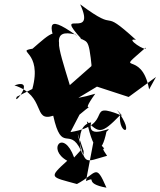

<svg xmlns="http://www.w3.org/2000/svg" viewBox="-20 -632 744 891"><path d="M349 -100C452 -186 335 -76 422 -197C182 -125 285 -253 162 -182L332 -171L430 -230L577 -182L704 -275L672 -217C637 -411 502 -275 656 -411C665 -386 553 -459 611 -447C433 -609 545 -468 352 -612C432 -439 219 -603 361 -448C193 -573 200 -527 253 -391C263 -529 212 -476 131 -406C49 -392 179 -398 130 -219L58 -183C36 -133 151 -272 47 -236C196 -187 130 -63 227 -95C267 85 301 -48 355 65L324 99C275 -37 195 60 292 114C203 195 214 188 337 222C430 173 423 121 474 239C362 219 436 185 379 208L417 8C510 103 426 19 477 91C367 121 377 142 340 -14L368 69C372 142 308 -47 403 -64C380 29 524 -62 474 -21C452 87 418 89 383 -69C440 -15 449 -7 537 -97C528 -7 615 3 523 -122L547 -95C366 -169 520 -53 307 -19ZM472 -318 414 -400 404 -325 304 -237C245 -431 218 -498 330 -472C385 -420 390 -482 407 -308Z"/></svg>

Font: Asimov Silicon
Style: Regular
Weight: 400
Designer: Google
Version: Version 2.000980; 2014